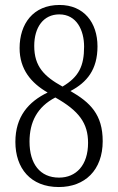

<svg xmlns="http://www.w3.org/2000/svg" viewBox="-20 -744 474 774"><path d="M217 10C322 10 394 -58 394 -175C394 -282 344 -331 264 -377C331 -412 373 -464 373 -557C373 -653 318 -724 220 -724C113 -724 59 -647 59 -550C59 -464 106 -409 172 -371C95 -334 42 -274 42 -172C42 -66 103 10 217 10ZM232 -395C158 -436 118 -476 118 -559C118 -634 155 -686 219 -686C289 -686 319 -622 319 -556C319 -478 298 -434 232 -395ZM218 -28C141 -28 99 -84 99 -173C99 -252 130 -313 203 -351C299 -297 335 -247 335 -168C335 -78 287 -28 218 -28Z"/></svg>

Font: Noto Serif Bengali ExtraCondensed Light
Style: Regular
Weight: 300
Width: 2
Designer: Juan Bruce, Universal Thirst, Indian Type Foundry and the Monotype Design Team.
Foundry: Monotype Imaging Inc.
Version: Version 2.003